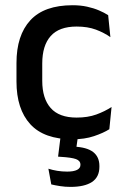

<svg xmlns="http://www.w3.org/2000/svg" viewBox="-20 -521 476 734"><path d="M257.5 11.5Q148.5 11.5 95.8 -46.2Q43 -104 43 -209.5V-280Q43 -386 96 -443.5Q149 -501 257.5 -501Q287.5 -501 312.8 -495.5Q338 -490 358.5 -481.2Q379 -472.5 393.5 -463L402 -379Q378 -396 346.5 -407.8Q315 -419.5 273 -419.5Q206 -419.5 173.8 -383.2Q141.5 -347 141.5 -278V-212Q141.5 -144.5 173.8 -108Q206 -71.5 273 -71.5Q315.5 -71.5 348 -83.2Q380.5 -95 406.5 -112L398 -27Q375 -12.5 339.2 -0.5Q303.5 11.5 257.5 11.5ZM279.5 -10.5 268.5 67.5 227.5 40Q236 39.5 244.5 39.2Q253 39 261.5 39.5Q311.5 41.5 335.8 60Q360 78.5 360 113.5V116.5Q360 156 331.5 174.8Q303 193.5 249.5 193.5Q229 193.5 209.8 190.5Q190.5 187.5 176 184L165 124Q180.5 129 198.8 132Q217 135 237 135Q261.5 135 274.5 128.5Q287.5 122 287.5 109.5V108.5Q287.5 93.5 270.5 87.2Q253.5 81 211 78.5Q206 78 204 78Q202 78 202 78L213 -10.5Z"/></svg>

Font: Anek Odia Medium Medium
Style: Regular
Weight: 500
Version: Version 1.003